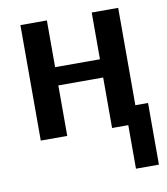

<svg xmlns="http://www.w3.org/2000/svg" viewBox="-82 -597 751 865"><g transform="rotate(-10 293.5 -164.0)"><path d="M575.2 199.2H470.2V0H396V-231H190.9V0H69.8V-528.3H190.9V-314.5H396V-528.3H517.1V-83H575.2Z"/></g></svg>

Font: Arimo SemiBold
Style: Regular
Weight: 600
Designer: Steve Matteson
Foundry: Monotype Imaging Inc.
Version: Version 1.33